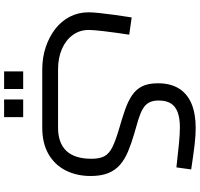

<svg xmlns="http://www.w3.org/2000/svg" viewBox="-39 -501 974 936"><g transform="rotate(90 448.0 -33.0)"><path d="M319 248Q260 248 209.5 231Q159 214 121 184.5Q83 155 61.5 113.5Q40 72 40 22Q40 2 43.5 -30.5Q47 -63 52.5 -104Q58 -145 65 -188L149 -176Q139 -110 132.5 -56Q126 -2 126 21Q126 65 150.5 99Q175 133 218.5 152Q262 171 319 171H602Q677 171 715.5 130.5Q754 90 754 8Q754 -32 741.5 -55Q729 -78 698 -93.5Q667 -109 610 -126Q557 -141 515.5 -155.5Q474 -170 445 -189.5Q416 -209 401 -238.5Q386 -268 386 -316Q386 -378 412 -419Q438 -460 486.5 -480Q535 -500 604 -500Q638 -500 682.5 -495Q727 -490 806 -478L796 -406Q726 -414 679 -418.5Q632 -423 601 -423Q556 -423 527 -412Q498 -401 484 -378.5Q470 -356 470 -320Q470 -291 480 -272.5Q490 -254 511 -242Q532 -230 562.5 -220.5Q593 -211 633 -200Q681 -186 719 -170Q757 -154 783.5 -131Q810 -108 824 -73.5Q838 -39 838 12Q838 81 810.5 134.5Q783 188 730.5 218Q678 248 602 248ZM328 434V341H414V434ZM465 434V341H551V434Z"/></g></svg>

Font: Cairo Play Medium
Style: Regular
Weight: 500
Version: Version 3.119